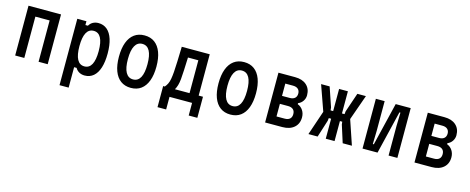

<svg xmlns="http://www.w3.org/2000/svg" viewBox="-38 -1325 5476 2235"><g transform="rotate(15 2700.0 -208.0)"><path d="M104 0V-600H496V0H386V-498H214V0Z M692 200V-600H802V-554H832Q849 -584 878 -600Q907 -616 944 -616Q1006 -616 1049.5 -579Q1093 -542 1115.5 -471.5Q1138 -401 1138 -300Q1138 -199 1115.5 -128.5Q1093 -58 1049.5 -21Q1006 16 944 16Q907 16 878 0Q849 -16 832 -46H802V200ZM914 -86Q972 -86 1001 -140Q1030 -194 1030 -300Q1030 -406 1001 -460Q972 -514 914 -514Q856 -514 827 -460Q798 -406 798 -300Q798 -194 827 -140Q856 -86 914 -86Z M1500 16Q1428 16 1377.5 -21Q1327 -58 1300.5 -128.5Q1274 -199 1274 -300Q1274 -401 1300.5 -471.5Q1327 -542 1377.5 -579Q1428 -616 1500 -616Q1573 -616 1623 -579Q1673 -542 1699.5 -471.5Q1726 -401 1726 -300Q1726 -199 1699.5 -128.5Q1673 -58 1623 -21Q1573 16 1500 16ZM1500 -86Q1559 -86 1588.5 -140Q1618 -194 1618 -300Q1618 -406 1588.5 -460Q1559 -514 1500 -514Q1442 -514 1412 -460Q1382 -406 1382 -300Q1382 -194 1412 -140Q1442 -86 1500 -86Z M1860 152V-102H1880Q1898 -123 1910 -147.5Q1922 -172 1928.5 -207.5Q1935 -243 1939 -294.5Q1943 -346 1945.5 -421Q1948 -496 1951 -600H2288V-102H2340V152H2236V0H1964V152ZM2002 -102H2178V-498H2053Q2049 -406 2046.5 -342Q2044 -278 2039.5 -234Q2035 -190 2026 -159Q2017 -128 2002 -102Z M2700 16Q2628 16 2577.5 -21Q2527 -58 2500.5 -128.5Q2474 -199 2474 -300Q2474 -401 2500.5 -471.5Q2527 -542 2577.5 -579Q2628 -616 2700 -616Q2773 -616 2823 -579Q2873 -542 2899.5 -471.5Q2926 -401 2926 -300Q2926 -199 2899.5 -128.5Q2873 -58 2823 -21Q2773 16 2700 16ZM2700 -86Q2759 -86 2788.5 -140Q2818 -194 2818 -300Q2818 -406 2788.5 -460Q2759 -514 2700 -514Q2642 -514 2612 -460Q2582 -406 2582 -300Q2582 -194 2612 -140Q2642 -86 2700 -86Z M3116 0V-600H3316Q3405 -600 3455.5 -555Q3506 -510 3506 -432Q3506 -394 3485 -362.5Q3464 -331 3428 -316V-304Q3469 -288 3492.5 -251.5Q3516 -215 3516 -168Q3516 -90 3464 -45Q3412 0 3322 0ZM3226 -102H3324Q3365 -102 3386.5 -121.5Q3408 -141 3408 -178Q3408 -215 3386.5 -234.5Q3365 -254 3324 -254H3226ZM3226 -350H3318Q3359 -350 3380.5 -369.5Q3402 -389 3402 -424Q3402 -459 3380.5 -478.5Q3359 -498 3318 -498H3226Z M4051 0 3985 -208 3981 -241H3945V-333H3984L3988 -368L4067 -600H4170L4062 -295L4162 0ZM3638 0 3738 -295 3630 -600H3733L3812 -368L3816 -333H3855V-241H3819L3815 -208L3749 0ZM3847 0V-600H3953V0Z M4290 0V-600H4396V-240L4392 -82H4404L4529 -600H4710V0H4604V-360L4608 -518H4596L4471 0Z M4916 0V-600H5116Q5205 -600 5255.5 -555Q5306 -510 5306 -432Q5306 -394 5285 -362.5Q5264 -331 5228 -316V-304Q5269 -288 5292.5 -251.5Q5316 -215 5316 -168Q5316 -90 5264 -45Q5212 0 5122 0ZM5026 -102H5124Q5165 -102 5186.5 -121.5Q5208 -141 5208 -178Q5208 -215 5186.5 -234.5Q5165 -254 5124 -254H5026ZM5026 -350H5118Q5159 -350 5180.5 -369.5Q5202 -389 5202 -424Q5202 -459 5180.5 -478.5Q5159 -498 5118 -498H5026Z"/></g></svg>

Font: Martian Mono Condensed
Style: Regular
Weight: 400
Width: 3
Designer: Roman Shamin
Foundry: Evil Martians
Version: Version 1.000